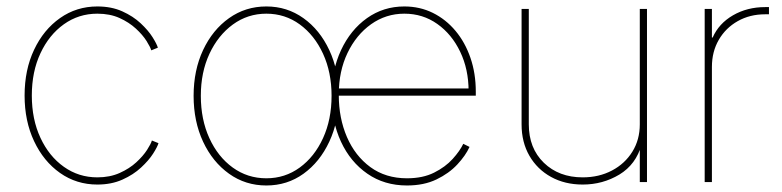

<svg xmlns="http://www.w3.org/2000/svg" viewBox="-20 -567 2436 598"><path d="M283.2 7.8Q218.3 7.8 167 -28.3Q115.7 -64.5 86.2 -127.2Q56.6 -189.9 56.6 -269.5Q56.6 -349.6 86.2 -412.1Q115.7 -474.6 167 -510.7Q218.3 -546.9 283.2 -546.9Q327.1 -546.9 360.8 -531.7Q394.5 -516.6 418.2 -494.4Q441.9 -472.2 455.1 -451.2Q468.3 -430.2 471.7 -418.5L451.2 -410.2Q448.2 -420.4 436.3 -439.5Q424.3 -458.5 403.1 -478Q381.8 -497.6 352.1 -511Q322.3 -524.4 283.2 -524.4Q225.1 -524.4 179 -491.5Q132.8 -458.5 106 -401.1Q79.1 -343.8 79.1 -269.5Q79.1 -195.3 106 -137.7Q132.8 -80.1 179 -47.4Q225.1 -14.6 283.2 -14.6Q322.3 -14.6 352.8 -28.3Q383.3 -42 404.5 -61.5Q425.8 -81.1 438 -100.1Q450.2 -119.1 453.1 -129.4L473.6 -121.1Q470.2 -109.4 456.8 -88.4Q443.4 -67.4 419.4 -45.2Q395.5 -22.9 361.3 -7.6Q327.1 7.8 283.2 7.8Z M809.6 10.7Q744.6 10.7 693.4 -25.9Q642.1 -62.5 612.5 -125.7Q583 -189 583 -268.6Q583 -348.1 612.5 -411.1Q642.1 -474.1 693.4 -510.5Q744.6 -546.9 809.6 -546.9Q874 -546.9 925 -510.5Q976.1 -474.1 1005.6 -410.9Q1035.2 -347.7 1035.2 -268.6Q1035.2 -189 1005.6 -125.7Q976.1 -62.5 925.3 -25.9Q874.5 10.7 809.6 10.7ZM809.6 -11.7Q867.7 -11.7 913.6 -45.2Q959.5 -78.6 986.1 -136.7Q1012.7 -194.8 1012.7 -268.6Q1012.7 -341.8 986.1 -399.7Q959.5 -457.5 913.6 -491Q867.7 -524.4 809.6 -524.4Q751.5 -524.4 705.3 -490.7Q659.2 -457 632.3 -399.4Q605.5 -341.8 605.5 -268.6Q605.5 -194.8 632.1 -136.7Q658.7 -78.6 704.8 -45.2Q751 -11.7 809.6 -11.7ZM1247.6 10.7Q1177.2 10.7 1124.3 -25.9Q1071.3 -62.5 1042 -125.7Q1012.7 -189 1012.7 -268.6Q1012.7 -347.7 1042.2 -410.9Q1071.8 -474.1 1123 -510.5Q1174.3 -546.9 1239.3 -546.9Q1287.6 -546.9 1328.1 -526.9Q1368.7 -506.8 1398.7 -470.9Q1428.7 -435.1 1445.3 -386.7Q1461.9 -338.4 1461.9 -281.7V-269H1024.4V-291.5H1449.2L1439.5 -283.2Q1439.5 -351.1 1413.3 -405.8Q1387.2 -460.4 1342 -492.4Q1296.9 -524.4 1239.3 -524.4Q1182.1 -524.4 1135.7 -491.5Q1089.4 -458.5 1062.3 -401.9Q1035.2 -345.2 1035.2 -273.4V-270.5Q1035.2 -199.2 1060.5 -140.4Q1085.9 -81.5 1133.5 -46.6Q1181.2 -11.7 1247.6 -11.7Q1296.9 -11.7 1332 -29.3Q1367.2 -46.9 1389.9 -72Q1412.6 -97.2 1422.9 -119.1L1442.4 -109.4Q1430.2 -82.5 1404.3 -54.7Q1378.4 -26.9 1339.4 -8.1Q1300.3 10.7 1247.6 10.7Z M1794.9 7.8Q1739.3 7.8 1696.3 -15.9Q1653.3 -39.6 1628.9 -81.8Q1604.5 -124 1604.5 -179.7V-539.1H1627V-179.7Q1627 -105.5 1673.8 -60.1Q1720.7 -14.6 1794.9 -14.6Q1845.7 -14.6 1886 -35.9Q1926.3 -57.1 1949.5 -94.5Q1972.7 -131.8 1972.7 -179.7V-539.1H1995.1V0H1972.7V-117.2H1978.5Q1960.9 -54.7 1909.2 -23.4Q1857.4 7.8 1794.9 7.8Z M2174.8 0V-539.1H2197.3V-450.2H2199.7Q2218.8 -493.7 2262.9 -519.3Q2307.1 -544.9 2363.3 -544.9Q2367.7 -544.9 2369.1 -544.9Q2370.6 -544.9 2375 -544.9V-522.5Q2372.6 -522.5 2370.1 -522.5Q2367.7 -522.5 2363.3 -522.5Q2315.4 -522.5 2277.8 -501.2Q2240.2 -480 2218.8 -443.1Q2197.3 -406.2 2197.3 -358.4V0Z"/></svg>

Font: Inter 18pt Thin
Style: Regular
Weight: 250
Designer: Rasmus Andersson
Foundry: rsms
Version: Version 4.001;git-66647c0bb